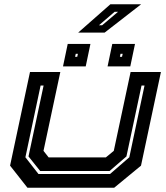

<svg xmlns="http://www.w3.org/2000/svg" viewBox="-20 -876 776 896"><path d="M108 0 27 -103 120 -540H261.5L183 -172L207 -141.5H474L511 -172L589.5 -540H731L638 -103L513 0ZM159.5 -64H493.5L583.5 -142L654.5 -477H640.5L570 -146L491.5 -78H167.5L113 -146L183.5 -477H169.5L98.5 -142ZM482 -566 504 -671H610L588 -566ZM274 -566 296 -671H402L380 -566ZM330.5 -611H340.5L343.5 -625H333.5ZM539.5 -611H549.5L552.5 -625H542.5ZM345 -724 495 -856H638.5L468.5 -724ZM441.5 -758H456.5L531 -821H515Z"/></svg>

Font: Tourney Expanded Regular
Style: Bold Italic
Weight: 700
Width: 7
Italic angle: -12°
Designer: Tyler Finck
Foundry: Etcetera Type Co
Version: Version 1.010; ttfautohint (v1.8.3)